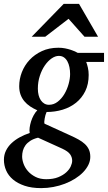

<svg xmlns="http://www.w3.org/2000/svg" viewBox="-51 -740 556 989"><path d="M320.8 87.9Q320.8 69.8 310.1 54.7Q299.3 39.6 270 25.9L145 -30.8Q121.1 -24.9 105.2 -14.6Q89.4 -4.4 80.1 8.5Q70.8 21.5 66.9 36.1Q63 50.8 63 65.9Q63 83 70.3 103.5Q77.6 124 93 141.6Q108.4 159.2 131.8 171.1Q155.3 183.1 187 183.1Q223.1 183.1 248.5 172.9Q273.9 162.6 290 147.9Q306.2 133.3 313.5 116.9Q320.8 100.6 320.8 87.9ZM310.1 -358.9Q310.1 -377.4 306.6 -394.3Q303.2 -411.1 296.1 -424.1Q289.1 -437 278.1 -444.6Q267.1 -452.1 252 -452.1Q233.9 -452.1 214.8 -439Q195.8 -425.8 179.9 -402.8Q164.1 -379.9 154.1 -349.1Q144 -318.4 144 -283.2Q144 -265.1 147.9 -249.8Q151.9 -234.4 159.4 -223.4Q167 -212.4 177.5 -206.3Q188 -200.2 201.2 -200.2Q226.1 -200.2 246.3 -216.1Q266.6 -231.9 280.8 -255.9Q294.9 -279.8 302.5 -307.6Q310.1 -335.4 310.1 -358.9ZM393.1 -420.9Q397.5 -409.7 401.6 -392.1Q405.8 -374.5 405.8 -354Q405.8 -306.2 388.2 -270.5Q370.6 -234.9 340.8 -210.9Q311 -187 271.7 -175Q232.4 -163.1 189 -163.1Q185.5 -155.8 183.1 -147Q180.7 -138.2 179.2 -129.6Q177.7 -121.1 177.2 -114Q176.8 -106.9 178.2 -103L312 -42Q335 -31.7 353.8 -21.2Q372.6 -10.7 386 1.7Q399.4 14.2 406.7 30Q414.1 45.9 414.1 67.9Q414.1 89.4 404.1 109.6Q394 129.9 376.7 147.7Q359.4 165.5 335.2 180.7Q311 195.8 283 206.5Q254.9 217.3 223.9 223.1Q192.9 229 161.1 229Q111.8 229 75.7 216.8Q39.6 204.6 15.9 184.6Q-7.8 164.6 -19.3 138.2Q-30.8 111.8 -30.8 83Q-30.8 57.6 -20.3 36.1Q-9.8 14.6 8.3 -2.4Q26.4 -19.5 50.5 -32.7Q74.7 -45.9 102.1 -55.2Q99.6 -66.9 101.8 -82.8Q104 -98.6 109.1 -115Q114.3 -131.3 122.6 -146.5Q130.9 -161.6 141.1 -171.9Q121.1 -180.7 104 -192.1Q86.9 -203.6 74.5 -218.5Q62 -233.4 54.9 -252.7Q47.9 -272 47.9 -295.9Q47.9 -332.5 61.5 -367.9Q75.2 -403.3 101.3 -431.4Q127.4 -459.5 164.8 -476.8Q202.1 -494.1 250 -494.1Q268.1 -494.1 283.9 -491Q299.8 -487.8 312.7 -483.6Q325.7 -479.5 335.2 -475.1Q344.7 -470.7 349.1 -467.8H484.9V-420.9ZM384.3 -550.8 302.2 -643.1 182.1 -550.8H112.3L277.3 -720.2H356L454.1 -550.8Z"/></svg>

Font: Charis SIL Am
Style: Italic
Weight: 400
Italic angle: -11°
Foundry: SIL International
Version: Version 5.000